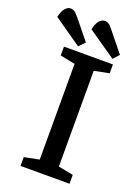

<svg xmlns="http://www.w3.org/2000/svg" viewBox="-193 -912 715 980"><g transform="rotate(20 165.0 -421.5)"><path d="M116 -674 -35 -779Q-28 -811 -14.5 -827Q-1 -843 14 -843Q26 -843 36 -837Q46 -831 62 -811L147 -706ZM303 -674 151 -779Q157 -811 171 -827Q185 -843 200 -843Q212 -843 222 -837Q232 -831 247 -811L332 -706ZM49 0V-48L130 -64V-584L49 -600V-648H315V-600L234 -584V-64L315 -48V0Z"/></g></svg>

Font: Faustina Medium
Style: Regular
Weight: 500
Designer: Alfonso Garcia
Foundry: http://www.omnibus-type.com
Version: Version 1.200